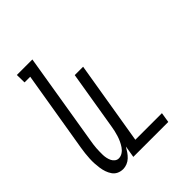

<svg xmlns="http://www.w3.org/2000/svg" viewBox="-203 -867 1006 1006"><g transform="rotate(-45 300.0 -363.5)"><path d="M131 8Q112 8 96.5 0.5Q81 -7 71.5 -21Q62 -35 56.5 -51Q51 -67 48.5 -84.5Q46 -102 45 -119.5Q44 -137 45 -155.5Q46 -174 48 -192Q50 -210 53 -228L128 -679H86L85 -735H200L115 -219Q113 -206 111 -193.5Q109 -181 108.5 -169Q108 -157 107.5 -144.5Q107 -132 107.5 -119.5Q108 -107 110.5 -95.5Q113 -84 118 -73.5Q123 -63 132.5 -55.5Q142 -48 154 -48Q169 -48 182.5 -57Q196 -66 205 -79.5Q214 -93 220.5 -107Q227 -121 231.5 -135.5Q236 -150 239.5 -165Q243 -180 245 -194L299 -520H361L284 -56H481L472 0H213L224 -66Q216 -52 207 -39Q198 -26 186.5 -15Q175 -4 160 2Q145 8 131 8Z"/></g></svg>

Font: Iosevka HT Light Extended
Style: Italic
Weight: 300
Width: 7
Italic angle: -9°
Monospace: yes
Designer: Belleve Invis
Foundry: Belleve Invis
Version: Version 32.3.0; ttfautohint (v1.8.4)